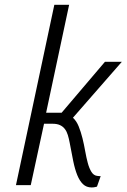

<svg xmlns="http://www.w3.org/2000/svg" viewBox="-20 -782 535 811"><path d="M274.4 -178.7Q271 -196.8 266.6 -211.4Q262.2 -226.1 254.2 -236.8Q246.1 -247.6 233.6 -253.4Q221.2 -259.3 201.7 -259.3H166L109.9 0H47.4L209.5 -761.7H272L174.8 -305.7H240.2L423.3 -521H494.6L288.1 -284.7Q303.2 -271 312.5 -247.8Q321.8 -224.6 328.4 -198Q335 -171.4 339.8 -143.8Q344.7 -116.2 350.8 -93.5Q356.9 -70.8 366.2 -55.9Q375.5 -41 390.1 -39.1Q396 -38.1 399.7 -38.1Q403.3 -38.1 405.3 -38.1L389.6 6.3Q388.2 6.8 381.6 8.3Q375 9.8 367.2 9.8Q345.2 9.8 330.8 -3.9Q316.4 -17.6 306.4 -42.2Q296.4 -66.9 289.3 -101.6Q282.2 -136.2 274.4 -178.7Z"/></svg>

Font: Ufes Sans Light
Style: Italic
Weight: 200
Designer: Ricardo Esteves & Thais Bronze
Foundry: ProDesignUfes - Ricardo Esteves, Thais Bronze
Version: Version 2.0